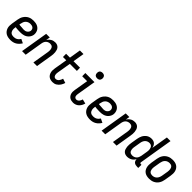

<svg xmlns="http://www.w3.org/2000/svg" viewBox="293 -2072 3413 3413"><g transform="rotate(45 2000.0 -365.5)"><path d="M219 8Q189 8 160 2.5Q131 -3 106.5 -17Q82 -31 64.5 -53.5Q47 -76 38 -103Q29 -130 29 -160Q29 -190 34 -221L54 -341Q58 -366 66.5 -390.5Q75 -415 90 -437.5Q105 -460 125.5 -478.5Q146 -497 170.5 -508.5Q195 -520 220.5 -524Q246 -528 271 -528Q296 -528 321 -524Q346 -520 367.5 -510Q389 -500 406.5 -484Q424 -468 434.5 -446.5Q445 -425 449 -400.5Q453 -376 449 -350Q445 -329 435 -309Q425 -289 409.5 -272Q394 -255 374.5 -243Q355 -231 334 -224.5Q313 -218 291.5 -215.5Q270 -213 249 -213Q238 -213 228 -213.5Q218 -214 207 -214H205Q185 -215 165 -216Q145 -217 125 -221L123 -207Q120 -190 120 -173Q120 -156 123.5 -140.5Q127 -125 135.5 -111Q144 -97 157 -88Q170 -79 186.5 -75.5Q203 -72 220 -72Q238 -72 256 -76Q274 -80 290.5 -89.5Q307 -99 321 -113.5Q335 -128 344 -144L418 -108Q403 -82 381.5 -59Q360 -36 333.5 -20.5Q307 -5 277.5 1.5Q248 8 219 8ZM261 -290Q277 -290 293 -294Q309 -298 323 -307.5Q337 -317 347 -331.5Q357 -346 360 -362Q363 -381 357.5 -398.5Q352 -416 338.5 -427.5Q325 -439 307.5 -443.5Q290 -448 271 -448Q248 -448 224.5 -440Q201 -432 183 -414Q165 -396 156 -373.5Q147 -351 143 -327L138 -300Q153 -297 168.5 -296Q184 -295 199.5 -294.5Q215 -294 230.5 -292Q246 -290 261 -290Z M506 0 592 -520H683L670 -442Q681 -461 697.5 -478Q714 -495 733 -506.5Q752 -518 773.5 -523Q795 -528 816 -528Q842 -528 865 -519Q888 -510 903.5 -492Q919 -474 926.5 -450.5Q934 -427 936.5 -402Q939 -377 937.5 -351Q936 -325 931 -299L882 0H791L843 -313Q845 -328 846 -344Q847 -360 845 -375Q843 -390 838 -404Q833 -418 822.5 -428.5Q812 -439 797.5 -443.5Q783 -448 767 -448Q747 -448 725.5 -440Q704 -432 688.5 -416Q673 -400 664.5 -379.5Q656 -359 653 -338L597 0Z M1277 8Q1251 8 1227 2Q1203 -4 1184 -18Q1165 -32 1153 -52.5Q1141 -73 1135.5 -97Q1130 -121 1131 -146.5Q1132 -172 1136 -197L1177 -440H1094L1093 -520H1190L1225 -735H1315L1280 -520H1443L1444 -440H1267L1224 -184Q1222 -172 1221 -159.5Q1220 -147 1221 -135Q1222 -123 1225.5 -111.5Q1229 -100 1236 -91Q1243 -82 1254 -77Q1265 -72 1278 -72Q1295 -72 1311.5 -81Q1328 -90 1338.5 -104.5Q1349 -119 1357 -135.5Q1365 -152 1369 -169L1450 -143Q1444 -124 1435.5 -105Q1427 -86 1415.5 -69Q1404 -52 1388.5 -37Q1373 -22 1355 -11.5Q1337 -1 1317 3.5Q1297 8 1277 8Z M1795 8Q1771 8 1748.5 3Q1726 -2 1708 -14Q1690 -26 1677.5 -44Q1665 -62 1659 -84Q1653 -106 1653.5 -129.5Q1654 -153 1658 -176L1702 -440H1578L1577 -520H1806L1747 -163Q1744 -148 1744 -132Q1744 -116 1749 -102.5Q1754 -89 1767 -80.5Q1780 -72 1796 -72Q1810 -72 1824.5 -79.5Q1839 -87 1849.5 -99.5Q1860 -112 1866.5 -126.5Q1873 -141 1877 -156L1960 -136Q1953 -108 1938.5 -81.5Q1924 -55 1902 -34Q1880 -13 1851.5 -2.5Q1823 8 1795 8ZM1791 -601Q1775 -601 1759.5 -606.5Q1744 -612 1735 -624.5Q1726 -637 1723.5 -653.5Q1721 -670 1723 -687Q1725 -698 1731 -709Q1737 -720 1747 -727Q1757 -734 1768.5 -736.5Q1780 -739 1792 -739Q1808 -739 1823.5 -733.5Q1839 -728 1848 -715.5Q1857 -703 1860 -686.5Q1863 -670 1860 -653Q1858 -642 1852 -631Q1846 -620 1836 -613Q1826 -606 1814.5 -603.5Q1803 -601 1791 -601Z M2219 8Q2189 8 2160 2.5Q2131 -3 2106.5 -17Q2082 -31 2064.5 -53.5Q2047 -76 2038 -103Q2029 -130 2029 -160Q2029 -190 2034 -221L2054 -341Q2058 -366 2066.5 -390.5Q2075 -415 2090 -437.5Q2105 -460 2125.5 -478.5Q2146 -497 2170.5 -508.5Q2195 -520 2220.5 -524Q2246 -528 2271 -528Q2296 -528 2321 -524Q2346 -520 2367.5 -510Q2389 -500 2406.5 -484Q2424 -468 2434.5 -446.5Q2445 -425 2449 -400.5Q2453 -376 2449 -350Q2445 -329 2435 -309Q2425 -289 2409.5 -272Q2394 -255 2374.5 -243Q2355 -231 2334 -224.5Q2313 -218 2291.5 -215.5Q2270 -213 2249 -213Q2238 -213 2228 -213.5Q2218 -214 2207 -214H2205Q2185 -215 2165 -216Q2145 -217 2125 -221L2123 -207Q2120 -190 2120 -173Q2120 -156 2123.5 -140.5Q2127 -125 2135.5 -111Q2144 -97 2157 -88Q2170 -79 2186.5 -75.5Q2203 -72 2220 -72Q2238 -72 2256 -76Q2274 -80 2290.5 -89.5Q2307 -99 2321 -113.5Q2335 -128 2344 -144L2418 -108Q2403 -82 2381.5 -59Q2360 -36 2333.5 -20.5Q2307 -5 2277.5 1.5Q2248 8 2219 8ZM2261 -290Q2277 -290 2293 -294Q2309 -298 2323 -307.5Q2337 -317 2347 -331.5Q2357 -346 2360 -362Q2363 -381 2357.5 -398.5Q2352 -416 2338.5 -427.5Q2325 -439 2307.5 -443.5Q2290 -448 2271 -448Q2248 -448 2224.5 -440Q2201 -432 2183 -414Q2165 -396 2156 -373.5Q2147 -351 2143 -327L2138 -300Q2153 -297 2168.5 -296Q2184 -295 2199.5 -294.5Q2215 -294 2230.5 -292Q2246 -290 2261 -290Z M2506 0 2592 -520H2683L2670 -442Q2681 -461 2697.5 -478Q2714 -495 2733 -506.5Q2752 -518 2773.5 -523Q2795 -528 2816 -528Q2842 -528 2865 -519Q2888 -510 2903.5 -492Q2919 -474 2926.5 -450.5Q2934 -427 2936.5 -402Q2939 -377 2937.5 -351Q2936 -325 2931 -299L2882 0H2791L2843 -313Q2845 -328 2846 -344Q2847 -360 2845 -375Q2843 -390 2838 -404Q2833 -418 2822.5 -428.5Q2812 -439 2797.5 -443.5Q2783 -448 2767 -448Q2747 -448 2725.5 -440Q2704 -432 2688.5 -416Q2673 -400 2664.5 -379.5Q2656 -359 2653 -338L2597 0Z M3152 8Q3126 8 3102.5 -0.5Q3079 -9 3063 -27Q3047 -45 3039.5 -68.5Q3032 -92 3029 -117.5Q3026 -143 3028 -169Q3030 -195 3034 -221L3054 -341Q3058 -363 3064.5 -386Q3071 -409 3082 -430Q3093 -451 3109.5 -470Q3126 -489 3146.5 -502.5Q3167 -516 3190.5 -522Q3214 -528 3237 -528Q3260 -528 3282.5 -521.5Q3305 -515 3321 -499.5Q3337 -484 3346.5 -464Q3356 -444 3360 -421L3412 -735H3503L3398 -98Q3397 -93 3397.5 -88Q3398 -83 3401.5 -79Q3405 -75 3410 -73.5Q3415 -72 3420 -72H3436L3435 8H3406Q3386 8 3367 3.5Q3348 -1 3333 -12.5Q3318 -24 3311 -42.5Q3304 -61 3305 -81Q3293 -61 3276.5 -43.5Q3260 -26 3239.5 -14.5Q3219 -3 3196.5 2.5Q3174 8 3152 8ZM3201 -72Q3223 -72 3244.5 -79.5Q3266 -87 3282.5 -103Q3299 -119 3308 -140Q3317 -161 3321 -182L3341 -302Q3344 -319 3345 -336Q3346 -353 3343.5 -369Q3341 -385 3335.5 -400Q3330 -415 3319 -426.5Q3308 -438 3293 -443Q3278 -448 3261 -448Q3239 -448 3216.5 -438.5Q3194 -429 3178.5 -411Q3163 -393 3154.5 -371Q3146 -349 3143 -327L3123 -207Q3120 -192 3119 -176Q3118 -160 3120.5 -144.5Q3123 -129 3128.5 -115Q3134 -101 3144.5 -91Q3155 -81 3170 -76.5Q3185 -72 3201 -72Z M3704 8Q3675 8 3647 2Q3619 -4 3596 -19Q3573 -34 3558 -56.5Q3543 -79 3536 -106Q3529 -133 3529 -162Q3529 -191 3534 -221L3554 -341Q3558 -365 3566.5 -390Q3575 -415 3589.5 -437.5Q3604 -460 3624.5 -478Q3645 -496 3669 -507.5Q3693 -519 3718.5 -523.5Q3744 -528 3769 -528Q3798 -528 3826 -522Q3854 -516 3877 -501Q3900 -486 3915.5 -463.5Q3931 -441 3938 -414Q3945 -387 3944.5 -358Q3944 -329 3939 -299L3919 -179Q3915 -155 3906.5 -130Q3898 -105 3884 -82.5Q3870 -60 3849.5 -42Q3829 -24 3805 -12.5Q3781 -1 3755 3.5Q3729 8 3704 8ZM3706 -72Q3729 -72 3751.5 -80.5Q3774 -89 3791 -107Q3808 -125 3817.5 -147.5Q3827 -170 3831 -193L3851 -313Q3853 -329 3853.5 -345Q3854 -361 3852 -376.5Q3850 -392 3843.5 -406Q3837 -420 3826 -430Q3815 -440 3799.5 -444Q3784 -448 3768 -448Q3745 -448 3722 -439.5Q3699 -431 3682 -413Q3665 -395 3656 -372.5Q3647 -350 3643 -327L3623 -207Q3620 -191 3619.5 -175Q3619 -159 3621.5 -143.5Q3624 -128 3630 -114Q3636 -100 3647.5 -90Q3659 -80 3674.5 -76Q3690 -72 3706 -72Z"/></g></svg>

Font: Iosevka Curly Medium
Style: Italic
Weight: 500
Italic angle: -9°
Monospace: yes
Designer: Belleve Invis
Foundry: Belleve Invis
Version: Version 22.1.2; ttfautohint (v1.8.4)